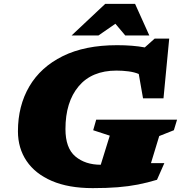

<svg xmlns="http://www.w3.org/2000/svg" viewBox="-20 -955 940 990"><path d="M789.5 -28Q740 -13 691.5 -3.5Q643 6 587 10.5Q531 15 458 15Q333.5 15 247.5 -22Q161.5 -59 117 -125Q72.5 -191 72.5 -278Q72.5 -409 131 -509Q189.5 -609 303.5 -665.5Q417.5 -722 583.5 -722Q665 -722 726.5 -710.5L777.5 -756H852.5L823 -448H717.5L695.5 -573.5Q673 -583 642.8 -587Q612.5 -591 580.5 -591Q453.5 -591 385.5 -510Q317.5 -429 317.5 -289.5Q317.5 -191.5 368.5 -148.5Q419.5 -105.5 499.5 -105.5L546 -255.5L460.5 -283.5L476 -338H893L876.5 -283.5L801 -253.5L758.5 -114H827.5ZM349 -772 522.5 -935H676.5L750 -772H626L575 -832.5L487.5 -772Z"/></svg>

Font: Newsreader Caption ExtraBold
Style: Italic
Weight: 800
Italic angle: -17°
Designer: Hugues Gentile
Foundry: Production Type
Version: Version 1.001